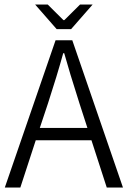

<svg xmlns="http://www.w3.org/2000/svg" viewBox="-20 -837 570 857"><path d="M139.6 -210.9 70.8 0H1.5L228 -657.2H302.7L528.8 0H456.5L388.2 -210.9ZM334.5 -376Q289.6 -516.6 266.6 -599.6H262.2Q234.4 -499 194.3 -376L157.7 -266.1H370.1ZM297.4 -707H232.9L136.7 -816.9H192.9L263.2 -747.1H267.1L337.4 -816.9H393.6Z"/></svg>

Font: Varta
Style: Light
Weight: 300
Designer: Joana Correia, Viktoriya Grabowska, Eben Sorkin
Foundry: Sorkin Type
Version: Version 1.002; ttfautohint (v1.3) -l 8 -r 24 -G 200 -x 12 -H